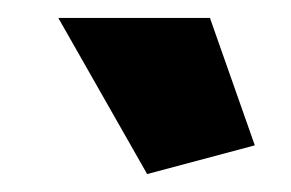

<svg xmlns="http://www.w3.org/2000/svg" viewBox="-20 -750 324 214"><path d="M45 -730H214L264 -588L144 -556Z"/></svg>

Font: Raleway Thin Black
Style: Regular
Weight: 900
Version: Version 4.026